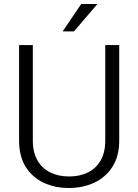

<svg xmlns="http://www.w3.org/2000/svg" viewBox="-20 -938 695 968"><path d="M581.1 -710.9V-229.5Q581.1 -149.9 546.6 -96.7Q512.2 -43.5 454.8 -16.8Q397.5 9.8 328.1 9.8Q256.8 9.8 200 -16.8Q143.1 -43.5 109.6 -96.7Q76.2 -149.9 76.2 -229.5V-710.9H145.5V-229.5Q145.5 -169.4 168.9 -129.2Q192.4 -88.9 233.6 -68.6Q274.9 -48.3 328.1 -48.3Q381.8 -48.3 423.1 -68.6Q464.4 -88.9 487.5 -129.2Q510.7 -169.4 510.7 -229.5V-710.9ZM389.6 -918H471.2L353 -779.8H295.9Z"/></svg>

Font: Heebo Light
Style: Regular
Weight: 300
Designer: Oded Ezer
Foundry: Ezer Type House
Version: Version 3.100